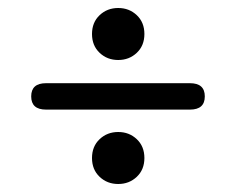

<svg xmlns="http://www.w3.org/2000/svg" viewBox="-20 -505 591 480"><path d="M210 -110Q210 -139 229 -157Q248 -175 275.5 -175Q303 -175 322 -157Q341 -139 341 -110Q341 -81 322 -63Q303 -45 275.5 -45Q248 -45 229 -63Q210 -81 210 -110ZM210 -420Q210 -449 229 -467Q248 -485 275.5 -485Q303 -485 322 -467Q341 -449 341 -420Q341 -391 322 -373Q303 -355 275.5 -355Q248 -355 229 -373Q210 -391 210 -420ZM95 -297H455Q492 -297 492 -264Q492 -231 455 -231H95Q58 -231 58 -264Q58 -297 95 -297Z"/></svg>

Font: Merge One
Style: Regular
Weight: 400
Designer: Kosal Sen
Foundry: Philatype
Version: Version 1.001